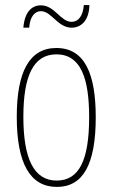

<svg xmlns="http://www.w3.org/2000/svg" viewBox="-20 -726 443 756"><path d="M72 -617H95C98 -662 118 -682 141 -682C183 -682 207 -617 262 -617C299 -617 331 -645 332 -706H310C307 -664 289 -640 262 -640C218 -640 196 -705 141 -705C106 -705 77 -680 72 -617ZM357 -264C357 -433 315 -537 202 -537C96 -537 46 -444 46 -266C46 -80 100 10 204 10C306 10 357 -77 357 -264ZM72 -266C72 -424 110 -512 202 -512C298 -512 331 -418 331 -265C331 -94 291 -15 203 -15C113 -15 72 -102 72 -266Z"/></svg>

Font: Noto Sans Devanagari UI ExtraCondensed Thin
Style: Regular
Weight: 100
Width: 2
Designer: Jelle Bosma - Monotype Design Team
Foundry: Monotype Imaging Inc.
Version: Version 2.004